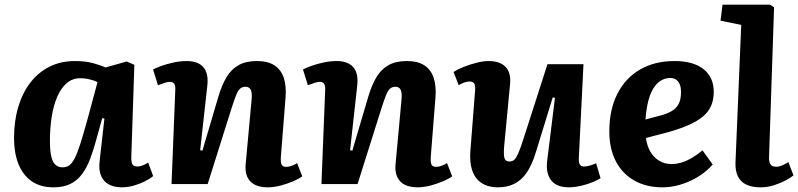

<svg xmlns="http://www.w3.org/2000/svg" viewBox="-20 -787 3413 821"><path d="M541.5 -118Q540.5 -96 545.5 -85.5Q550.5 -75 567.5 -75Q578 -75 590.5 -79.8Q603 -84.5 613.5 -92L635 -34Q623 -24 601 -12.5Q579 -1 552.8 6.5Q526.5 14 500 14Q469 14 446 2Q423 -10 412.3 -35Q401.5 -60 406 -98.5L426.5 -280L417 -281.5L392 -191Q380 -146 365.8 -108.5Q351.5 -71 331.5 -43.5Q311.5 -16 281.8 -1Q252 14 208.5 14Q152 14 114.5 -12.7Q77 -39.5 58.5 -86.7Q40 -134 40 -196Q40 -269 58 -329.5Q76 -390 110 -434Q144 -478 192 -502Q240 -526 300.5 -526Q344.5 -526 378.5 -516.8Q412.5 -507.5 431 -498.5L521.5 -524L554.5 -510ZM247.5 -71.5Q263.5 -71.5 275.3 -79.3Q287 -87 298.8 -109Q310.5 -131 324 -173.5Q337.5 -216 356.5 -285.5L397 -436Q385.5 -442 364.8 -447.2Q344 -452.5 323.5 -452.5Q289.5 -452.5 265 -431.2Q240.5 -410 224.5 -372.7Q208.5 -335.5 201 -287Q193.5 -238.5 193.5 -185Q193.5 -142 199.5 -117Q205.5 -92 217.8 -81.8Q230 -71.5 247.5 -71.5Z M1272.5 -33Q1259.5 -23 1234 -12Q1208.5 -1 1179.5 6.5Q1150.5 14 1125.5 14Q1074 14 1050 -11.8Q1026 -37.5 1030.5 -85.5L1055.5 -357Q1059 -390.5 1052.3 -403.2Q1045.5 -416 1030 -416Q1015 -416 1005.8 -407Q996.5 -398 988.5 -377.2Q980.5 -356.5 968.5 -319L868 0H713.5L729.5 -402Q730.5 -420.5 725 -428.7Q719.5 -437 706.5 -437Q697.5 -437 685.5 -433.2Q673.5 -429.5 655.5 -422.5L634.5 -490Q645.5 -496 669.2 -504.8Q693 -513.5 722.3 -519.8Q751.5 -526 778.5 -526Q826.5 -526 849.5 -499.8Q872.5 -473.5 866.5 -421L836 -145L845.5 -142.5L914 -374.5Q929 -424.5 949.3 -458Q969.5 -491.5 1000.8 -508.8Q1032 -526 1079 -526Q1125 -526 1153.3 -507.8Q1181.5 -489.5 1193.3 -454.5Q1205 -419.5 1201 -370L1181 -116.5Q1179.5 -93.5 1184 -83.5Q1188.5 -73.5 1204.5 -73.5Q1215.5 -73.5 1228 -78.3Q1240.5 -83 1250.5 -89.5Z M1913.5 -33Q1900.5 -23 1875 -12Q1849.5 -1 1820.5 6.5Q1791.5 14 1766.5 14Q1715 14 1691 -11.8Q1667 -37.5 1671.5 -85.5L1696.5 -357Q1700 -390.5 1693.3 -403.2Q1686.5 -416 1671 -416Q1656 -416 1646.8 -407Q1637.5 -398 1629.5 -377.2Q1621.5 -356.5 1609.5 -319L1509 0H1354.5L1370.5 -402Q1371.5 -420.5 1366 -428.7Q1360.5 -437 1347.5 -437Q1338.5 -437 1326.5 -433.2Q1314.5 -429.5 1296.5 -422.5L1275.5 -490Q1286.5 -496 1310.2 -504.8Q1334 -513.5 1363.3 -519.8Q1392.5 -526 1419.5 -526Q1467.5 -526 1490.5 -499.8Q1513.5 -473.5 1507.5 -421L1477 -145L1486.5 -142.5L1555 -374.5Q1570 -424.5 1590.3 -458Q1610.5 -491.5 1641.8 -508.8Q1673 -526 1720 -526Q1766 -526 1794.3 -507.8Q1822.5 -489.5 1834.3 -454.5Q1846 -419.5 1842 -370L1822 -116.5Q1820.5 -93.5 1825 -83.5Q1829.5 -73.5 1845.5 -73.5Q1856.5 -73.5 1869 -78.3Q1881.5 -83 1891.5 -89.5Z M1919.5 -479Q1936.5 -490.5 1963 -501Q1989.5 -511.5 2018.3 -518.8Q2047 -526 2069 -526Q2118 -526 2142 -500.8Q2166 -475.5 2161 -427L2135.5 -158.5Q2133 -124 2137.3 -110.3Q2141.5 -96.5 2159 -96.5Q2171.5 -96.5 2179.8 -104.5Q2188 -112.5 2196.8 -133Q2205.5 -153.5 2217.5 -190.5L2321 -512.5H2475L2455 -110Q2454 -92 2459.5 -83.5Q2465 -75 2477.5 -75Q2489.5 -75 2503.3 -79.3Q2517 -83.5 2529 -89L2548 -25Q2535.5 -17 2518.8 -10Q2502 -3 2483.5 2.5Q2465 8 2446.8 11Q2428.5 14 2413 14Q2360 14 2336.5 -16.3Q2313 -46.5 2320 -101.5L2353 -368.5L2343.5 -370.5L2271 -135Q2255 -82.5 2232.8 -49.7Q2210.5 -17 2180.2 -1.5Q2150 14 2109.5 14Q2047 14 2016.2 -25.7Q1985.5 -65.5 1991.5 -143.5L2011.5 -399.5Q2013.5 -423 2007.2 -430.7Q2001 -438.5 1987.5 -438.5Q1978 -438.5 1966 -434.5Q1954 -430.5 1941.5 -422.5Z M2864 -526Q2944.5 -526 2988.3 -491.3Q3032 -456.5 3032 -394.5Q3032 -360 3020.3 -333.5Q3008.5 -307 2984 -287.3Q2959.5 -267.5 2923.3 -251.8Q2887 -236 2837.5 -222L2742 -197Q2746 -165.5 2760 -140.3Q2774 -115 2797.5 -100.3Q2821 -85.5 2851 -85.5Q2873 -85.5 2895 -92.3Q2917 -99 2939.3 -112.3Q2961.5 -125.5 2984 -144L3027.5 -83.5Q3009 -62.5 2985 -44.7Q2961 -27 2932.3 -13.7Q2903.5 -0.5 2873.3 6.8Q2843 14 2813 14Q2744 14 2692.8 -14.7Q2641.5 -43.5 2613.5 -97.2Q2585.5 -151 2585.5 -225Q2585.5 -318.5 2620 -386Q2654.5 -453.5 2717 -489.8Q2779.5 -526 2864 -526ZM2892 -393Q2892 -412.5 2886.8 -425.7Q2881.5 -439 2871.3 -446.2Q2861 -453.5 2845.5 -453.5Q2817.5 -453.5 2795 -434.5Q2772.5 -415.5 2758.5 -376.5Q2744.5 -337.5 2740 -276L2806 -293.5Q2834.5 -301.5 2853.5 -312.8Q2872.5 -324 2882.3 -343.3Q2892 -362.5 2892 -393Z M3149.5 -680.5 3061 -698.5 3069.5 -767H3273L3290 -756L3268.5 -116.5Q3267.5 -97.5 3273.8 -85.8Q3280 -74 3299.5 -74Q3310.5 -74 3324 -79.5Q3337.5 -85 3351 -94L3373 -37Q3363 -28.5 3341 -16.5Q3319 -4.5 3290.8 4.8Q3262.5 14 3231.5 14Q3195 14 3170.8 2.2Q3146.5 -9.5 3135 -33.5Q3123.5 -57.5 3125 -93.5Z"/></svg>

Font: Literata
Style: Italic
Weight: 400
Italic angle: -2°
Designer: Latin by Veronika Burian and Jose Scaglione. Greek by Irene Vlachou. Cyrillic by Vera Evstafieva
Foundry: TypeTogether
Version: Version 3.103;gftools[0.9.29]